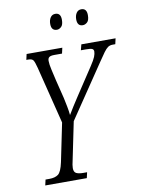

<svg xmlns="http://www.w3.org/2000/svg" viewBox="-97 -966 769 1033"><g transform="rotate(-10 287.5 -450.0)"><path d="M65 0 72 -31H93Q124 -31 141.5 -44Q159 -57 170 -109L213 -318L135 -630Q127 -661 120.5 -672Q114 -683 92 -683H82L89 -714H284L277 -683H235Q215 -683 207 -677Q199 -671 199 -657Q199 -638 206 -608Q213 -578 220 -547L245 -446Q250 -423 255 -397.5Q260 -372 262 -350Q274 -370 288 -392.5Q302 -415 320 -442L417 -589Q437 -619 443.5 -635.5Q450 -652 450 -664Q450 -675 441.5 -679Q433 -683 408 -683H380L388 -714H575L568 -683H554Q538 -683 527.5 -675.5Q517 -668 504.5 -651Q492 -634 472 -604L276 -314L234 -110Q227 -81 227 -66Q227 -44 240.5 -37.5Q254 -31 278 -31H299L292 0ZM414 -814Q384 -814 384 -851Q384 -872 393.5 -886Q403 -900 420 -900Q450 -900 450 -863Q450 -835 438.5 -824.5Q427 -814 414 -814ZM273 -814Q242 -814 242 -851Q242 -872 251.5 -886Q261 -900 278 -900Q308 -900 308 -863Q308 -835 296.5 -824.5Q285 -814 273 -814Z"/></g></svg>

Font: Noto Serif ExtraCondensed Light
Style: Italic
Weight: 300
Width: 2
Italic angle: -12°
Designer: Monotype Design Team
Foundry: Monotype Imaging Inc.
Version: Version 2.014; ttfautohint (v1.8.4.7-5d5b)